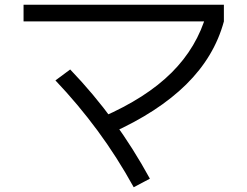

<svg xmlns="http://www.w3.org/2000/svg" viewBox="-20 -736 1040 807"><path d="M410 -244Q594 -324 701 -430.5Q808 -537 848 -678L921 -646Q881 -498 763 -381.5Q645 -265 449 -177ZM542 51Q472 -76 390 -187Q308 -298 213 -398L275 -444Q374 -341 457 -227Q540 -113 610 15ZM79 -646V-716H921V-646Z"/></svg>

Font: M PLUS 1 Code
Style: Regular
Weight: 400
Designer: Coji Morishita
Foundry: UNDERFOREST DESIGN
Version: Version 1.005